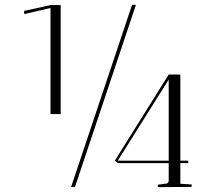

<svg xmlns="http://www.w3.org/2000/svg" viewBox="-20 -770 880 791"><path d="M524 -750H540L289 0H273ZM675 -98H465L453 -108L675 -463H723V-108H755L756 -98H723V-13L770 -10Q769 -1 769 0L630 1V-9L667 -14Q672 -15 675 -23ZM675 -108V-442L465 -108ZM230 -749V-300H188V-737L80 -712L79 -725L188 -749Z"/></svg>

Font: Antic Didone
Style: Regular
Weight: 400
Designer: Santiago Orozco
Foundry: Santiago Orozco
Version: Version 2.000